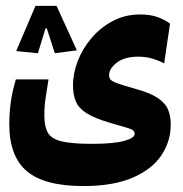

<svg xmlns="http://www.w3.org/2000/svg" viewBox="-20 -456 626 655"><path d="M264.2 178.7Q131.8 178.7 71.8 128.2Q11.7 77.6 11.7 -32.7Q11.7 -70.3 16.8 -107.7Q22 -145 34.2 -185.1H145.5Q139.2 -143.6 135.3 -119.4Q131.3 -95.2 131.3 -62Q131.3 -24.9 143.1 -3.7Q154.8 17.6 189.7 26.1Q224.6 34.7 293.5 34.7Q366.2 34.7 402.8 24.9Q439.5 15.1 439.5 0.5Q439.5 -12.2 419.2 -18.3Q398.9 -24.4 353.5 -37.6Q301.8 -52.7 274.9 -70.1Q248 -87.4 238.5 -110.4Q229 -133.3 229 -164.6Q229 -206.5 245.8 -249.3Q262.7 -292 293.5 -327.6Q324.2 -363.3 366 -385Q407.7 -406.7 458 -406.7Q491.7 -406.7 516.1 -398.2Q540.5 -389.6 560.1 -375.5L540 -239.7Q522.9 -249 500.5 -255.9Q478 -262.7 451.7 -262.7Q404.3 -262.7 378.2 -242.2Q352.1 -221.7 352.1 -199.7Q352.1 -190.4 357.4 -184.3Q362.8 -178.2 381.1 -171.6Q399.4 -165 439 -153.8Q491.2 -139.6 517.6 -122.1Q543.9 -104.5 553.2 -82.3Q562.5 -60.1 562.5 -31.7Q562.5 26.4 530.3 74.2Q498 122.1 431.9 150.4Q365.7 178.7 264.2 178.7ZM172.9 -436 242.2 -284.2 167 -274.4 139.6 -359.4H135.3L109.4 -274.4L35.2 -281.7L101.1 -436Z"/></svg>

Font: Cascadia Code NF
Style: Bold
Weight: 700
Monospace: yes
Designer: Aaron Bell
Foundry: Saja Typeworks
Version: Version 2404.023; ttfautohint (v1.8.4)